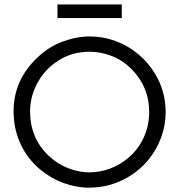

<svg xmlns="http://www.w3.org/2000/svg" viewBox="-20 -844 818 876"><path d="M151.9 -582.5Q203.1 -631.3 266.4 -654.5Q329.6 -677.7 389.6 -677.7Q450.7 -677.7 507.6 -656.7Q564.5 -635.7 611.1 -596.7Q657.7 -557.6 689 -504.9Q735.8 -425.3 735.8 -332.5Q735.8 -272 714.8 -215.6Q693.8 -159.2 655.5 -113Q617.2 -66.9 565.4 -36.6Q482.9 12.2 385.7 12.2Q327.1 12.2 269 -9.3Q210.9 -30.8 162.6 -71.3Q114.3 -111.8 84.5 -166Q42 -242.7 42 -336.9Q42 -479.5 151.9 -582.5ZM202.1 -133.3Q243.7 -94.7 292.2 -76.2Q340.8 -57.6 386.7 -57.6Q436.5 -57.6 482.9 -75.2Q529.3 -92.8 566.7 -124.8Q604 -156.7 627 -199.2Q660.6 -260.7 660.6 -332.5Q660.6 -449.2 577.6 -531.2Q536.6 -571.3 487.1 -589.6Q437.5 -607.9 389.2 -607.9Q309.6 -607.9 247.6 -568.6Q185.5 -529.3 151.4 -466.6Q117.2 -403.8 117.2 -336.4Q117.2 -213.4 202.1 -133.3ZM535.6 -823.7V-761.7H242.2V-823.7Z"/></svg>

Font: NMS Futura Pro Book
Style: Regular
Weight: 400
Designer: Blend3rman
Version: Version 0.1